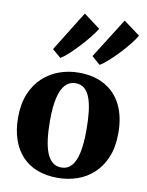

<svg xmlns="http://www.w3.org/2000/svg" viewBox="-95 -940 779 1018"><g transform="rotate(10 294.0 -430.5)"><path d="M25 -268Q25 -342 47.5 -396.2Q70 -450.5 109 -486.5Q148 -522.5 197.5 -540.2Q247 -558 302 -558Q384 -558 442.5 -524.8Q501 -491.5 532 -429Q563 -366.5 563 -278.5Q563 -203.5 540.5 -149Q518 -94.5 479.2 -58.8Q440.5 -23 390.8 -6Q341 11 286 11Q225 11 176.5 -7.5Q128 -26 94.2 -62.2Q60.5 -98.5 42.8 -150.2Q25 -202 25 -268ZM296 -46.5Q329 -46.5 350.5 -69.8Q372 -93 382.8 -141.5Q393.5 -190 393.5 -265.5Q393.5 -320.5 388.5 -364Q383.5 -407.5 372 -438Q360.5 -468.5 341.5 -484.2Q322.5 -500 294.5 -500Q262 -500 239.8 -476.8Q217.5 -453.5 206 -405.2Q194.5 -357 194.5 -280.5Q194.5 -225.5 200 -182Q205.5 -138.5 217.5 -108.5Q229.5 -78.5 248.8 -62.5Q268 -46.5 296 -46.5ZM401.5 -618 357 -657 492.5 -872 581 -806.5Q570.5 -787 548.5 -759.5Q526.5 -732 499.8 -703.5Q473 -675 447 -651.8Q421 -628.5 402.5 -618ZM190.5 -618 144.5 -657 278 -872 367 -805.5Q354.5 -785 332.5 -757.5Q310.5 -730 284.5 -702Q258.5 -674 233.8 -651.2Q209 -628.5 191 -618Z"/></g></svg>

Font: Merriweather 48pt ExtraBold
Style: Regular
Weight: 800
Version: Version 2.100